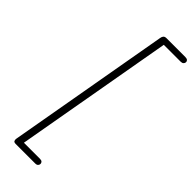

<svg xmlns="http://www.w3.org/2000/svg" viewBox="-421 -1218 1436 1436"><g transform="rotate(45 297.0 -499.5)"><path d="M125.5 178.5Q108 178.5 103.5 169.5Q99 160.5 101 148L329 -1146Q331.5 -1162 339.5 -1170.2Q347.5 -1178.5 365 -1178.5H562.5Q580 -1178.5 587.5 -1171Q595 -1163.5 594 -1153.5Q593.5 -1144 585.8 -1136.5Q578 -1129 562.5 -1129H384.5L162.5 128.5H332Q348.5 128.5 355.5 135.8Q362.5 143 362.5 153Q362.5 162.5 355.2 170.5Q348 178.5 332 178.5Z"/></g></svg>

Font: Edu VIC WA NT Hand Pre
Style: Regular
Weight: 400
Designer: Tina and Corey Anderson, Eben Sorkin, Mirko Velimirovic
Foundry: Google for Education
Version: Version 1.000